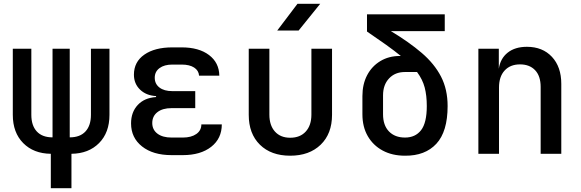

<svg xmlns="http://www.w3.org/2000/svg" viewBox="-20 -805 3040 1005"><path d="M246 180V0Q156 -1 101.5 -56Q47 -111 47 -204V-550H144V-204Q144 -148 172.5 -117Q201 -86 255 -86V-550H345V-86Q399 -86 427.5 -117Q456 -148 456 -204V-550H553V-204Q553 -111 498.5 -56Q444 -1 354 0V180Z M937 7H878Q781 7 723.5 -38.5Q666 -84 666 -159Q666 -218 701 -255.5Q736 -293 797 -297V-302Q745 -305 713 -336Q681 -367 681 -414Q681 -481 735.5 -519Q790 -557 882 -557H931Q1021 -557 1074 -517Q1127 -477 1128 -409H1022Q1020 -436 996 -451.5Q972 -467 931 -467H882Q840 -467 815 -448.5Q790 -430 790 -398Q790 -366 814.5 -347Q839 -328 882 -328H1002V-239H878Q831 -239 804 -218Q777 -197 777 -161Q777 -126 804 -105.5Q831 -85 878 -85H937Q981 -85 1007.5 -103.5Q1034 -122 1034 -154H1141Q1141 -80 1085.5 -36.5Q1030 7 937 7Z M1499 10Q1399 10 1340.5 -47.5Q1282 -105 1282 -204V-550H1390V-205Q1390 -149 1419 -116.5Q1448 -84 1499 -84Q1551 -84 1580.5 -116.5Q1610 -149 1610 -205V-550H1718V-204Q1718 -105 1658.5 -47.5Q1599 10 1499 10ZM1431 -645 1537 -785H1656L1543 -645Z M2100 10Q2033 10 1983 -17Q1933 -44 1905 -92.5Q1877 -141 1877 -207V-302Q1877 -364 1901.5 -411Q1926 -458 1970.5 -485Q2015 -512 2073 -512H2078Q2045 -539 2001 -570.5Q1957 -602 1901 -640V-730H2308V-642H2026Q2121 -585 2187.5 -528Q2254 -471 2288.5 -404Q2323 -337 2323 -250Q2323 -116 2264 -52.5Q2205 11 2100 10ZM2100 -85Q2154 -85 2184 -123.5Q2214 -162 2214 -250Q2214 -305 2203 -347Q2192 -389 2163 -428H2099Q2048 -428 2016.5 -394.5Q1985 -361 1985 -306V-207Q1985 -149 2016 -117Q2047 -85 2100 -85Z M2484 0V-550H2591V-445Q2599 -499 2637.5 -529.5Q2676 -560 2738 -560Q2820 -560 2869 -507.5Q2918 -455 2918 -366V0H2810V-350Q2810 -407 2781 -437.5Q2752 -468 2702 -468Q2651 -468 2621.5 -436Q2592 -404 2592 -347V0Z"/></svg>

Font: JetBrains Mono NL SemiBold
Style: Regular
Weight: 600
Designer: Philipp Nurullin, Konstantin Bulenkov
Foundry: JetBrains
Version: Version 2.304; ttfautohint (v1.8.4.7-5d5b)